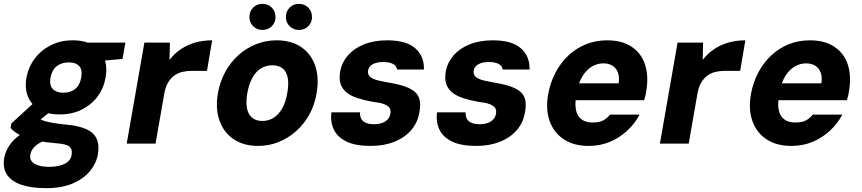

<svg xmlns="http://www.w3.org/2000/svg" viewBox="-54 -748 4490 1000"><path d="M187 232Q110 232 58 214.5Q6 197 -17.5 162Q-41 127 -32 74Q-24 33 2 -0.5Q28 -34 71 -59.5Q114 -85 170 -103L212 -26Q161 -13 135 8Q109 29 104 57Q100 79 112 93Q124 107 147.5 114Q171 121 203 121Q251 121 283 105Q315 89 319 58Q324 31 309 16.5Q294 2 238 -2Q187 -6 147.5 -14Q108 -22 79 -32.5Q50 -43 30.5 -56Q11 -69 1 -82L5 -105L136 -225L240 -193L77 -60L137 -138Q146 -132 156 -126.5Q166 -121 182 -116.5Q198 -112 224.5 -107.5Q251 -103 291 -99Q356 -93 395 -75.5Q434 -58 449 -26Q464 6 456 55Q448 102 415.5 142Q383 182 326 207Q269 232 187 232ZM256 -152Q192 -152 150 -177.5Q108 -203 91 -246.5Q74 -290 84 -345Q94 -399 126.5 -442.5Q159 -486 210 -512Q261 -538 324 -538Q390 -538 431.5 -512Q473 -486 489.5 -442.5Q506 -399 496 -345Q487 -290 455 -246.5Q423 -203 372.5 -177.5Q322 -152 256 -152ZM276 -265Q313 -265 337.5 -284.5Q362 -304 369 -344Q376 -385 358.5 -404Q341 -423 304 -423Q268 -423 242.5 -404Q217 -385 209 -344Q202 -304 221 -284.5Q240 -265 276 -265ZM394 -424 391 -526H599L584 -441Z M606 0 698 -526H831L829 -436Q855 -470 889 -492.5Q923 -515 963.5 -526.5Q1004 -538 1051 -538L1024 -379H945Q919 -379 895.5 -373.5Q872 -368 853 -354Q834 -340 820.5 -316.5Q807 -293 801 -257L756 0Z M1290 12Q1215 12 1163 -23Q1111 -58 1089 -120.5Q1067 -183 1081 -263Q1092 -324 1119.5 -374Q1147 -424 1187.5 -460.5Q1228 -497 1279 -517.5Q1330 -538 1386 -538Q1463 -538 1514.5 -503Q1566 -468 1587.5 -406Q1609 -344 1595 -263Q1585 -202 1557.5 -152Q1530 -102 1489 -65.5Q1448 -29 1397.5 -8.5Q1347 12 1290 12ZM1313 -118Q1345 -118 1371 -134.5Q1397 -151 1415.5 -183Q1434 -215 1442 -263Q1451 -311 1444.5 -343.5Q1438 -376 1417.5 -392Q1397 -408 1364 -408Q1332 -408 1305.5 -392Q1279 -376 1261 -343.5Q1243 -311 1234 -263Q1226 -215 1232.5 -183Q1239 -151 1259.5 -134.5Q1280 -118 1313 -118ZM1312 -592Q1284 -592 1264.5 -611.5Q1245 -631 1245 -659Q1245 -689 1264.5 -708.5Q1284 -728 1312 -728Q1342 -728 1361.5 -708.5Q1381 -689 1381 -659Q1381 -631 1361.5 -611.5Q1342 -592 1312 -592ZM1503 -592Q1474 -592 1454.5 -611.5Q1435 -631 1435 -659Q1435 -689 1454.5 -708.5Q1474 -728 1503 -728Q1532 -728 1551.5 -708.5Q1571 -689 1571 -659Q1571 -631 1551.5 -611.5Q1532 -592 1503 -592Z M1877 12Q1797 12 1750 -11Q1703 -34 1684.5 -73.5Q1666 -113 1672 -163H1821Q1820 -146 1826.5 -131.5Q1833 -117 1850 -109Q1867 -101 1894 -101Q1918 -101 1936 -107.5Q1954 -114 1965 -126Q1976 -138 1979 -154Q1983 -175 1974 -187Q1965 -199 1944 -206.5Q1923 -214 1891 -217Q1845 -225 1809.5 -236.5Q1774 -248 1751.5 -266Q1729 -284 1720 -311Q1711 -338 1718 -378Q1727 -424 1758.5 -460Q1790 -496 1842 -517Q1894 -538 1963 -538Q2062 -538 2109 -496.5Q2156 -455 2154 -386H2014Q2012 -405 1993 -415Q1974 -425 1942 -425Q1907 -425 1886.5 -413Q1866 -401 1863 -380Q1861 -367 1867 -356Q1873 -345 1892.5 -336.5Q1912 -328 1949 -322Q2004 -313 2041.5 -302Q2079 -291 2101.5 -274Q2124 -257 2131 -230Q2138 -203 2130 -162Q2121 -108 2086.5 -69Q2052 -30 1998.5 -9Q1945 12 1877 12Z M2427 12Q2347 12 2300 -11Q2253 -34 2234.5 -73.5Q2216 -113 2222 -163H2371Q2370 -146 2376.5 -131.5Q2383 -117 2400 -109Q2417 -101 2444 -101Q2468 -101 2486 -107.5Q2504 -114 2515 -126Q2526 -138 2529 -154Q2533 -175 2524 -187Q2515 -199 2494 -206.5Q2473 -214 2441 -217Q2395 -225 2359.5 -236.5Q2324 -248 2301.5 -266Q2279 -284 2270 -311Q2261 -338 2268 -378Q2277 -424 2308.5 -460Q2340 -496 2392 -517Q2444 -538 2513 -538Q2612 -538 2659 -496.5Q2706 -455 2704 -386H2564Q2562 -405 2543 -415Q2524 -425 2492 -425Q2457 -425 2436.5 -413Q2416 -401 2413 -380Q2411 -367 2417 -356Q2423 -345 2442.5 -336.5Q2462 -328 2499 -322Q2554 -313 2591.5 -302Q2629 -291 2651.5 -274Q2674 -257 2681 -230Q2688 -203 2680 -162Q2671 -108 2636.5 -69Q2602 -30 2548.5 -9Q2495 12 2427 12Z M3012 12Q2935 12 2883 -22Q2831 -56 2809 -117Q2787 -178 2801 -257Q2812 -318 2839 -369.5Q2866 -421 2906.5 -459Q2947 -497 2998 -517.5Q3049 -538 3108 -538Q3186 -538 3236.5 -504Q3287 -470 3306 -410.5Q3325 -351 3312 -274Q3311 -264 3308 -251.5Q3305 -239 3301 -226H2901L2917 -314H3168Q3173 -347 3164.5 -370Q3156 -393 3136.5 -405.5Q3117 -418 3088 -418Q3057 -418 3029 -401.5Q3001 -385 2980.5 -352.5Q2960 -320 2951 -270L2946 -241Q2940 -202 2946.5 -172.5Q2953 -143 2974.5 -126.5Q2996 -110 3032 -110Q3068 -110 3088 -121Q3108 -132 3123 -151H3277Q3254 -106 3214 -68.5Q3174 -31 3123 -9.5Q3072 12 3012 12Z M3383 0 3475 -526H3608L3606 -436Q3632 -470 3666 -492.5Q3700 -515 3740.5 -526.5Q3781 -538 3828 -538L3801 -379H3722Q3696 -379 3672.5 -373.5Q3649 -368 3630 -354Q3611 -340 3597.5 -316.5Q3584 -293 3578 -257L3533 0Z M4068 12Q3991 12 3939 -22Q3887 -56 3865 -117Q3843 -178 3857 -257Q3868 -318 3895 -369.5Q3922 -421 3962.5 -459Q4003 -497 4054 -517.5Q4105 -538 4164 -538Q4242 -538 4292.5 -504Q4343 -470 4362 -410.5Q4381 -351 4368 -274Q4367 -264 4364 -251.5Q4361 -239 4357 -226H3957L3973 -314H4224Q4229 -347 4220.5 -370Q4212 -393 4192.5 -405.5Q4173 -418 4144 -418Q4113 -418 4085 -401.5Q4057 -385 4036.5 -352.5Q4016 -320 4007 -270L4002 -241Q3996 -202 4002.5 -172.5Q4009 -143 4030.5 -126.5Q4052 -110 4088 -110Q4124 -110 4144 -121Q4164 -132 4179 -151H4333Q4310 -106 4270 -68.5Q4230 -31 4179 -9.5Q4128 12 4068 12Z"/></svg>

Font: DM Sans 9pt Black
Style: Italic
Weight: 900
Italic angle: -10°
Version: Version 4.004;gftools[0.9.30]